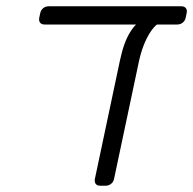

<svg xmlns="http://www.w3.org/2000/svg" viewBox="-20 -591 615 611"><path d="M299 0Q289 0 284.5 -6Q280 -12 282 -22L362 -400Q374 -457 395 -490Q416 -523 433 -523H505Q480 -523 457 -486.5Q434 -450 422 -395L343 -22Q341 -12 333.5 -6Q326 0 316 0ZM122 -513Q112 -513 107.5 -519Q103 -525 105 -535L108 -549Q110 -559 117.5 -565Q125 -571 135 -571H557Q567 -571 571.5 -565Q576 -559 574 -549L571 -535Q569 -525 561.5 -519Q554 -513 544 -513Z"/></svg>

Font: Rubik Light
Style: Italic
Weight: 300
Italic angle: -12°
Designer: Hubert and Fischer
Foundry: Hubert and Fischer
Version: Version 2.300;gftools[0.9.30]